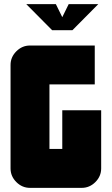

<svg xmlns="http://www.w3.org/2000/svg" viewBox="-20 -908 540 928"><path d="M107 -888H250L281 -825L312 -888H455L330 -762H232ZM469 -94Q469 -56 441 -28Q413 0 375 0H125Q87 0 59 -28Q31 -56 31 -94V-594Q31 -632 59 -660Q87 -688 125 -688H438V-500H219V-188H281V-375H469Z"/></svg>

Font: CostaRica
Style: Normal
Weight: 900
Version: Version 1.3